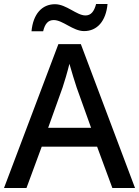

<svg xmlns="http://www.w3.org/2000/svg" viewBox="-20 -937 694 957"><path d="M137 -781H195C204 -819 220 -837 248 -837C293 -837 344 -782 399 -782C464 -782 508 -831 516 -917H459C449 -879 433 -860 406 -860C362 -860 311 -916 254 -916C189 -916 145 -867 137 -781ZM540 0H653L383 -717H271L0 0H112L188 -206H464ZM362 -501 434 -300H220L292 -501C300 -524 316 -578 326 -619C334 -589 355 -522 362 -501Z"/></svg>

Font: Noto Sans Gujarati Medium
Style: Regular
Weight: 500
Designer: Jelle Bosma - Monotype Design Team, Universal Thirst
Foundry: Monotype Imaging Inc.
Version: Version 2.106